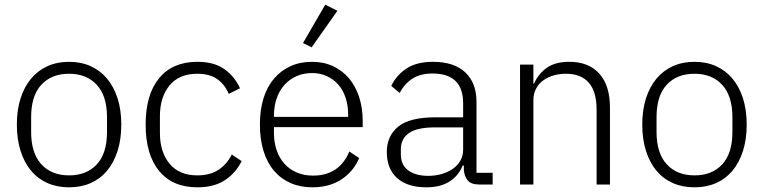

<svg xmlns="http://www.w3.org/2000/svg" viewBox="-20 -788 3261 820"><path d="M275 12Q224 12 183 -6Q142 -24 113 -58.5Q84 -93 68 -143Q52 -193 52 -256Q52 -319 68 -368.5Q84 -418 113 -452.5Q142 -487 183 -505.5Q224 -524 275 -524Q326 -524 367 -505.5Q408 -487 437 -452.5Q466 -418 482 -368.5Q498 -319 498 -256Q498 -193 482 -143Q466 -93 437 -58.5Q408 -24 367 -6Q326 12 275 12ZM275 -39Q350 -39 393.5 -86Q437 -133 437 -224V-288Q437 -378 393.5 -425.5Q350 -473 275 -473Q200 -473 156.5 -426Q113 -379 113 -288V-224Q113 -134 156.5 -86.5Q200 -39 275 -39Z M823 12Q717 12 659.5 -58Q602 -128 602 -256Q602 -384 659.5 -454Q717 -524 823 -524Q894 -524 938 -493Q982 -462 1005 -411L957 -387Q939 -429 906.5 -451Q874 -473 823 -473Q745 -473 704 -423Q663 -373 663 -292V-220Q663 -139 704 -89Q745 -39 823 -39Q876 -39 912 -62Q948 -85 970 -128L1012 -100Q987 -49 940.5 -18.5Q894 12 823 12Z M1314 12Q1263 12 1221.5 -6Q1180 -24 1150.5 -58.5Q1121 -93 1105.5 -143Q1090 -193 1090 -256Q1090 -319 1105.5 -368.5Q1121 -418 1150.5 -452.5Q1180 -487 1221 -505.5Q1262 -524 1313 -524Q1362 -524 1402 -505.5Q1442 -487 1470 -454Q1498 -421 1513.5 -374.5Q1529 -328 1529 -272V-245H1150V-220Q1150 -180 1161.5 -146.5Q1173 -113 1194.5 -89Q1216 -65 1247 -51.5Q1278 -38 1317 -38Q1429 -38 1472 -141L1514 -113Q1490 -56 1438.5 -22Q1387 12 1314 12ZM1313 -476Q1276 -476 1246 -462.5Q1216 -449 1194.5 -425Q1173 -401 1161.5 -367.5Q1150 -334 1150 -294V-289H1467V-297Q1467 -337 1456 -370.5Q1445 -404 1424.5 -427Q1404 -450 1375.5 -463Q1347 -476 1313 -476ZM1311 -586 1274 -604 1369 -768 1421 -742Z M2026 0Q1993 0 1978 -17Q1963 -34 1961 -63V-81H1956Q1939 -38 1900 -13Q1861 12 1801 12Q1720 12 1676 -27.5Q1632 -67 1632 -139Q1632 -207 1680.5 -247Q1729 -287 1840 -287H1958V-347Q1958 -474 1827 -474Q1776 -474 1742 -452.5Q1708 -431 1687 -391L1651 -421Q1672 -466 1715.5 -495Q1759 -524 1829 -524Q1919 -524 1967 -479Q2015 -434 2015 -353V-50H2084V0ZM1809 -37Q1840 -37 1867 -45Q1894 -53 1914.5 -67.5Q1935 -82 1946.5 -102.5Q1958 -123 1958 -149V-244H1838Q1761 -244 1726.5 -219.5Q1692 -195 1692 -152V-128Q1692 -83 1724 -60Q1756 -37 1809 -37Z M2201 0V-512H2258V-431H2261Q2278 -471 2314 -497.5Q2350 -524 2412 -524Q2494 -524 2539.5 -473.5Q2585 -423 2585 -329V0H2528V-319Q2528 -397 2494.5 -435Q2461 -473 2397 -473Q2370 -473 2345 -466Q2320 -459 2300.5 -445Q2281 -431 2269.5 -409.5Q2258 -388 2258 -360V0Z M2946 12Q2895 12 2854 -6Q2813 -24 2784 -58.5Q2755 -93 2739 -143Q2723 -193 2723 -256Q2723 -319 2739 -368.5Q2755 -418 2784 -452.5Q2813 -487 2854 -505.5Q2895 -524 2946 -524Q2997 -524 3038 -505.5Q3079 -487 3108 -452.5Q3137 -418 3153 -368.5Q3169 -319 3169 -256Q3169 -193 3153 -143Q3137 -93 3108 -58.5Q3079 -24 3038 -6Q2997 12 2946 12ZM2946 -39Q3021 -39 3064.5 -86Q3108 -133 3108 -224V-288Q3108 -378 3064.5 -425.5Q3021 -473 2946 -473Q2871 -473 2827.5 -426Q2784 -379 2784 -288V-224Q2784 -134 2827.5 -86.5Q2871 -39 2946 -39Z"/></svg>

Font: IBM Plex Sans Arabic Light
Style: Regular
Weight: 300
Designer: Mike Abbink, Paul van der Laan, Pieter van Rosmalen, Wael Morcos, Khajak Apelian
Foundry: Bold Monday
Version: Version 1.2